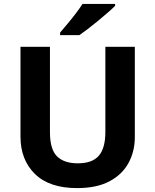

<svg xmlns="http://www.w3.org/2000/svg" viewBox="-20 -954 796 984"><path d="M671 -714V-252Q671 -178 638.5 -118.5Q606 -59 540.5 -24.5Q475 10 375 10Q233 10 159 -62.5Q85 -135 85 -254V-714H236V-277Q236 -189 272 -153Q308 -117 379 -117Q453 -117 486.5 -156Q520 -195 520 -278V-714ZM570 -934V-924Q556 -910 533 -890Q510 -870 483.5 -848Q457 -826 431.5 -806.5Q406 -787 387 -774H288V-787Q304 -806 325.5 -831.5Q347 -857 368 -884.5Q389 -912 403 -934Z"/></svg>

Font: Noto IKEA Simplified Chinese
Style: Bold
Weight: 700
Designer: Monotype Design Team
Foundry: Monotype Imaging Inc.
Version: Version 1.100